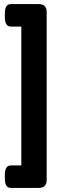

<svg xmlns="http://www.w3.org/2000/svg" viewBox="-20 -788 302 946"><path d="M170 -768Q210 -768 210 -728V98Q210 138 170 138H34Q4 138 4 93V72Q4 27 34 27H85V-657H34Q4 -657 4 -702V-723Q4 -768 34 -768Z"/></svg>

Font: Asap Semi Condensed ExtraBold
Style: Regular
Weight: 800
Width: 4
Designer: Pablo Cosgaya
Foundry: Omnibus-Type
Version: Version 3.001; ttfautohint (v1.8.4.7-5d5b)